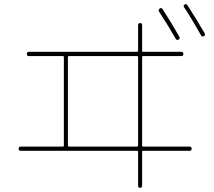

<svg xmlns="http://www.w3.org/2000/svg" viewBox="-20 -862 1040 932"><path d="M833 -673.8Q799.8 -732.4 752 -805.7Q747.1 -814.5 754.9 -820.3Q763.7 -826.2 768.6 -818.4Q811.5 -752.9 850.6 -683.6Q855.5 -674.8 846.7 -669.9Q837.9 -665 833 -673.8ZM956.1 -690.4Q906.2 -778.3 874 -826.2Q868.2 -835 876 -839.8Q884.8 -844.7 889.6 -836.9Q937.5 -762.7 973.6 -700.2Q978.5 -691.4 969.7 -686.5Q960.9 -681.6 956.1 -690.4ZM309.6 -585V-155.3Q309.6 -150.4 315.4 -150.4H644.5Q649.4 -150.4 650.4 -155.3V-585Q650.4 -589.8 644.5 -589.8H315.4Q309.6 -589.8 309.6 -585ZM80.1 -129.9Q70.3 -129.9 70.3 -140.1Q70.3 -150.4 80.1 -150.4H285.2Q290 -150.4 290 -155.3V-585Q290 -589.8 285.2 -589.8H120.1Q110.4 -589.8 110.4 -600.1Q110.4 -610.4 120.1 -610.4H644.5Q649.4 -610.4 650.4 -615.2V-740.2Q650.4 -750 660.2 -750Q669.9 -750 669.9 -740.2V-615.2Q669.9 -610.4 674.8 -610.4H860.4Q870.1 -610.4 870.1 -600.1Q870.1 -589.8 860.4 -589.8H674.8Q669.9 -589.8 669.9 -585V-155.3Q669.9 -150.4 674.8 -150.4H900.4Q910.2 -150.4 910.2 -140.1Q910.2 -129.9 900.4 -129.9H674.8Q669.9 -129.9 669.9 -125V40Q669.9 49.8 660.2 49.8Q650.4 49.8 650.4 40V-125Q650.4 -129.9 644.5 -129.9Z"/></svg>

Font: Rounded-X Mgen+ 1m thin
Style: Regular
Weight: 100
Designer: [Source Han Sans]
Ryoko NISHIZUKA  (kana & ideographs); Paul D. Hunt (Latin, Greek & Cyrillic); Wenlong ZHANG  (bopomofo
Version: Version 1.059.20150602